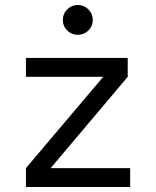

<svg xmlns="http://www.w3.org/2000/svg" viewBox="-20 -750 626 770"><path d="M84 0V-75.7L394 -441.9H84V-517.6H492.2V-441.9L183.1 -75.7H502V0ZM292 -610.4Q267.1 -610.4 249.5 -627.7Q231.9 -645 231.9 -669.9Q231.9 -694.8 249.5 -712.4Q267.1 -730 292 -730Q316.9 -730 334.5 -712.4Q352.1 -694.8 352.1 -669.9Q352.1 -645 334.5 -627.7Q316.9 -610.4 292 -610.4Z"/></svg>

Font: Cascadia Mono SemiLight
Style: Regular
Weight: 350
Monospace: yes
Designer: Aaron Bell
Foundry: Saja Typeworks
Version: Version 2404.023; ttfautohint (v1.8.4)